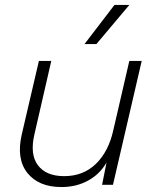

<svg xmlns="http://www.w3.org/2000/svg" viewBox="-20 -746 621 775"><path d="M502 -726 369 -568H321L442 -726ZM502 -500H552L436 0H392L410 -90Q383 -43 335.5 -17Q288 9 228 9Q136 9 90.5 -48Q45 -105 68 -204L137 -500H187L119 -204Q100 -123 133 -79Q166 -35 239 -35Q316 -35 367 -84.5Q418 -134 437 -219Z"/></svg>

Font: Elaine Sans Light
Style: Italic
Weight: 300
Italic angle: -13°
Designer: Wei Huang
Foundry: Wei Huang
Version: Version 2.001;December 24, 2019;FontCreator 12.0.0.2547 64-b